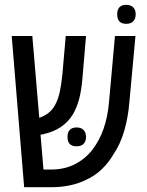

<svg xmlns="http://www.w3.org/2000/svg" viewBox="-20 -780 611 800"><path d="M80.6 0 28.8 -629.9H114.7L143.6 -289.1Q166 -296.9 182.1 -309.6Q198.2 -322.3 209 -341.8Q221.7 -364.3 228.8 -396Q235.8 -427.7 240.2 -472.2L253.9 -629.9H338.4L323.2 -450.2Q318.8 -401.4 309.8 -367.7Q300.8 -334 284.2 -304.2Q264.2 -271.5 233.4 -250.7Q202.6 -230 156.2 -219.7Q154.8 -219.7 152.8 -219.5Q150.9 -219.2 148.9 -219.2L161.1 -73.7H194.8Q247.6 -73.7 290.8 -95.2Q334 -116.7 364.3 -155.3Q422.9 -230 434.1 -353L459 -629.9H544.4L519 -353Q513.7 -290 497.6 -234.6Q481.4 -179.2 453.1 -137.7Q434.1 -104 404.1 -75Q374 -45.9 332.5 -27.8Q303.7 -14.2 268.3 -7.1Q232.9 0 194.8 0ZM298.8 -170.4Q261.2 -170.4 261.2 -209.5Q261.2 -229 271 -239Q280.8 -249 298.8 -249Q317.9 -249 328.1 -238.5Q338.4 -228 338.4 -209.5Q338.4 -190.4 328.1 -180.4Q317.9 -170.4 298.8 -170.4ZM505.9 -680.7Q468.3 -680.7 468.3 -720.2Q468.3 -740.2 478 -750Q487.8 -759.8 505.9 -759.8Q524.9 -759.8 535.2 -749.3Q545.4 -738.8 545.4 -720.2Q545.4 -701.7 535.2 -691.2Q524.9 -680.7 505.9 -680.7Z"/></svg>

Font: Open Sans Condensed Medium
Style: Regular
Weight: 500
Width: 3
Designer: Monotype Design Team
Foundry: Monotype Imaging Inc.
Version: Version 3.000